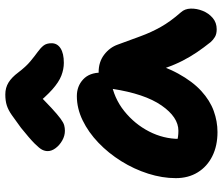

<svg xmlns="http://www.w3.org/2000/svg" viewBox="-78 -751 839 723"><g transform="rotate(-90 341.5 -389.5)"><path d="M205.8 10Q154 10 114.9 -9.5Q75.8 -29 54 -64.4Q32.2 -99.8 32.2 -147Q32.2 -198 49.1 -251.1Q66 -304.2 96 -352.3Q126 -400.4 165.4 -438.2Q204.8 -476 249.8 -497.8Q294.8 -519.6 341.2 -519.6Q378.4 -519.6 404 -495.9Q429.6 -472.2 429.6 -428Q429.6 -412.2 420.6 -403Q411.6 -393.8 398 -391Q334 -380.6 284.9 -341.3Q235.8 -302 207.9 -247.6Q180 -193.2 180 -134.2Q180 -116.6 182.7 -102.1Q185.4 -87.6 193.4 -65.6L125 -168.2Q149.4 -149.8 167.6 -143.5Q185.8 -137.2 210.6 -137.2Q261.8 -137.2 305.9 -200.8Q350 -264.4 368.6 -387Q372.4 -411.2 390.3 -424.4Q408.2 -437.6 431.2 -437.6Q469.6 -437.6 497 -416.8Q524.4 -396 535.2 -365.2Q552.4 -318.6 566.7 -279.4Q581 -240.2 601.4 -203.8Q621.8 -167.4 656.6 -127.8Q670 -113.2 670.6 -90.8Q671.2 -68.4 662.2 -45.8Q653.2 -23.2 635.5 -8.1Q617.8 7 592.8 7Q575 7 563.8 0.3Q552.6 -6.4 544.6 -15.6Q523.2 -42.4 506.2 -67.5Q489.2 -92.6 474.5 -121.1Q459.8 -149.6 447.2 -185.4Q434.6 -221.2 422.2 -267.6L475.4 -272.2Q455.6 -192.2 425.8 -137.9Q396 -83.6 360.3 -51Q324.6 -18.4 285.3 -4.2Q246 10 205.8 10ZM210.6 -564.6Q191.6 -564.6 174 -574.6Q156.4 -584.6 145.2 -599.5Q134 -614.4 134 -629.4Q134 -639.6 139 -649.9Q144 -660.2 162.5 -678.7Q181 -697.2 221.8 -730Q251.2 -751.6 269.9 -764.7Q288.6 -777.8 306.1 -783.4Q323.6 -789 347.4 -789Q372.6 -789 392.1 -777Q411.6 -765 430 -740.4Q452.2 -711.2 472.1 -694.7Q492 -678.2 507.3 -667.2Q522.6 -656.2 531.4 -645Q540.2 -633.8 540.2 -614.8Q540.2 -593.2 521 -580.9Q501.8 -568.6 466.4 -568.6Q442.4 -568.6 418.1 -578Q393.8 -587.4 366 -612.1Q338.2 -636.8 301.6 -682.2L363.4 -680.8Q322.8 -639.6 297.1 -615.9Q271.4 -592.2 256.2 -581Q241 -569.8 231 -567.2Q221 -564.6 210.6 -564.6Z"/></g></svg>

Font: Shantell Sans Light
Style: Regular
Weight: 300
Designer: Stephen Nixon, Anya Danilova, Shantell Martin
Foundry: Arrow Type
Version: Version 1.011;[c5ecc13dd]